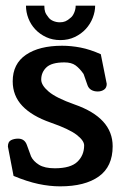

<svg xmlns="http://www.w3.org/2000/svg" viewBox="-20 -659 494 680"><path d="M137 -639Q137 -625 140 -616.5Q143 -608 152 -597Q158 -589 169 -584.5Q180 -580 192 -580Q203 -580 211.5 -583.5Q220 -587 230 -596Q237 -601 242.5 -613.5Q248 -626 248 -639H317Q317 -618 308.5 -596Q300 -574 284 -556.5Q268 -539 245 -528Q222 -517 194 -517Q166 -517 143.5 -527.5Q121 -538 105 -555Q89 -572 80.5 -594Q72 -616 72 -639ZM193 1Q281 1 330 -34Q379 -69 379 -141Q379 -242 244 -289Q179 -312 152.5 -334.5Q126 -357 126 -377Q126 -403 144.5 -420.5Q163 -438 208 -438Q233 -438 247.5 -427.5Q262 -417 276 -397L290 -357Q294 -346 303.5 -340.5Q313 -335 326 -335Q339 -335 348.5 -341.5Q358 -348 358 -362L337 -467Q299 -484 265.5 -490.5Q232 -497 200 -497Q119 -497 72 -465Q25 -433 25 -371Q25 -320 59 -284Q93 -248 159 -225Q225 -202 251.5 -181.5Q278 -161 278 -144Q278 -109 254 -86Q230 -63 174 -63Q138 -63 118 -75.5Q98 -88 90 -105L75 -146Q67 -168 44 -168Q30 -168 19 -162.5Q8 -157 8 -140L28 -36Q76 -16 116 -7.5Q156 1 193 1Z"/></svg>

Font: Jura
Style: Bold
Weight: 700
Designer: Ed Merritt
Foundry: Ten by Twenty
Version: Version 1.007